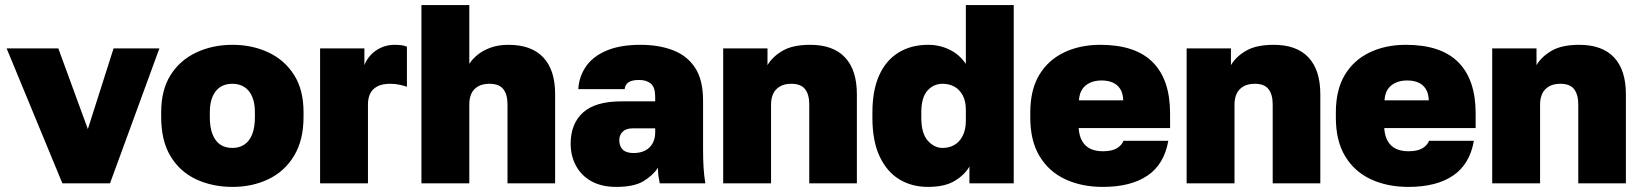

<svg xmlns="http://www.w3.org/2000/svg" viewBox="-20 -720 6443 754"><path d="M225 0 6 -530H209L325 -213L426 -530H606L412 0Z M893 14Q815 14 751 -15.5Q687 -45 650 -106Q613 -167 613 -260V-280Q613 -367 650 -425.5Q687 -484 751 -514Q815 -544 893 -544Q971 -544 1034.5 -514Q1098 -484 1135 -425.5Q1172 -367 1172 -280V-260Q1172 -170 1135 -108.5Q1098 -47 1034.5 -16.5Q971 14 893 14ZM893 -139Q920 -139 940 -152.5Q960 -166 970.5 -193Q981 -220 981 -260V-280Q981 -315 970.5 -340Q960 -365 940 -378Q920 -391 893 -391Q864 -391 844.5 -378Q825 -365 814.5 -340Q804 -315 804 -280V-260Q804 -220 814.5 -193Q825 -166 844.5 -152.5Q864 -139 893 -139Z M1237 0V-530H1411V-464Q1418 -484 1434.5 -502.5Q1451 -521 1475.5 -532.5Q1500 -544 1530 -544Q1544 -544 1556 -542.5Q1568 -541 1578 -537V-379Q1569 -383 1550.5 -387Q1532 -391 1513 -391Q1481 -391 1461.5 -380.5Q1442 -370 1433.5 -352Q1425 -334 1425 -310V0Z M1635 0V-700H1823V-469Q1834 -487 1854.5 -504Q1875 -521 1905.5 -532.5Q1936 -544 1977 -544Q2067 -544 2113.5 -494.5Q2160 -445 2160 -351V0H1973V-310Q1973 -349 1956.5 -370Q1940 -391 1902 -391Q1875 -391 1857 -380.5Q1839 -370 1831 -352Q1823 -334 1823 -310V0Z M2400 14Q2343 14 2303 -8Q2263 -30 2242 -69Q2221 -108 2221 -155Q2221 -234 2269.5 -278Q2318 -322 2421 -322H2553V-340Q2553 -377 2536 -391.5Q2519 -406 2490 -406Q2462 -406 2448.5 -397Q2435 -388 2433 -370H2251Q2254 -420 2281.5 -459.5Q2309 -499 2362.5 -521.5Q2416 -544 2495 -544Q2568 -544 2623.5 -522.5Q2679 -501 2710 -453.5Q2741 -406 2741 -325V-135Q2741 -93 2743 -61.5Q2745 -30 2750 0H2571Q2568 -14 2566 -27Q2564 -40 2564 -61Q2543 -30 2506 -8Q2469 14 2400 14ZM2468 -119Q2494 -119 2513 -128.5Q2532 -138 2542.5 -156.5Q2553 -175 2553 -200V-216H2465Q2439 -216 2425.5 -203Q2412 -190 2412 -170Q2412 -146 2425.5 -132.5Q2439 -119 2468 -119Z M2820 0V-530H2994V-464Q3013 -497 3053 -520.5Q3093 -544 3162 -544Q3252 -544 3298.5 -494.5Q3345 -445 3345 -350V0H3158V-310Q3158 -349 3141.5 -370Q3125 -391 3088 -391Q3060 -391 3042 -380Q3024 -369 3016 -351Q3008 -333 3008 -310V0Z M3624 14Q3561 14 3512 -15.5Q3463 -45 3434.5 -105.5Q3406 -166 3406 -258V-278Q3406 -365 3432.5 -424Q3459 -483 3508.5 -513.5Q3558 -544 3625 -544Q3670 -544 3709 -525Q3748 -506 3773 -469V-700H3961V0H3787V-66Q3768 -33 3729 -9.5Q3690 14 3624 14ZM3682 -139Q3707 -139 3727.5 -150.5Q3748 -162 3760.5 -186.5Q3773 -211 3773 -247V-288Q3773 -323 3760.5 -346Q3748 -369 3727.5 -380Q3707 -391 3682 -391Q3646 -391 3622 -364Q3598 -337 3598 -278V-258Q3598 -196 3623.5 -167.5Q3649 -139 3682 -139Z M4311 14Q4228 14 4163.5 -16Q4099 -46 4062.5 -106.5Q4026 -167 4026 -258V-278Q4026 -367 4061 -425.5Q4096 -484 4158.5 -514Q4221 -544 4301 -544Q4439 -544 4507 -475.5Q4575 -407 4575 -275V-217H4216Q4218 -186 4230 -165.5Q4242 -145 4262.5 -135.5Q4283 -126 4311 -126Q4346 -126 4365.5 -137.5Q4385 -149 4392 -167H4568Q4552 -75 4486.5 -30.5Q4421 14 4311 14ZM4306 -404Q4280 -404 4260.5 -395Q4241 -386 4230 -369.5Q4219 -353 4217 -326H4391Q4390 -354 4379 -371Q4368 -388 4349.5 -396Q4331 -404 4306 -404Z M4640 0V-530H4814V-464Q4833 -497 4873 -520.5Q4913 -544 4982 -544Q5072 -544 5118.5 -494.5Q5165 -445 5165 -350V0H4978V-310Q4978 -349 4961.5 -370Q4945 -391 4908 -391Q4880 -391 4862 -380Q4844 -369 4836 -351Q4828 -333 4828 -310V0Z M5511 14Q5428 14 5363.5 -16Q5299 -46 5262.5 -106.5Q5226 -167 5226 -258V-278Q5226 -367 5261 -425.5Q5296 -484 5358.5 -514Q5421 -544 5501 -544Q5639 -544 5707 -475.5Q5775 -407 5775 -275V-217H5416Q5418 -186 5430 -165.5Q5442 -145 5462.5 -135.5Q5483 -126 5511 -126Q5546 -126 5565.5 -137.5Q5585 -149 5592 -167H5768Q5752 -75 5686.5 -30.5Q5621 14 5511 14ZM5506 -404Q5480 -404 5460.5 -395Q5441 -386 5430 -369.5Q5419 -353 5417 -326H5591Q5590 -354 5579 -371Q5568 -388 5549.5 -396Q5531 -404 5506 -404Z M5840 0V-530H6014V-464Q6033 -497 6073 -520.5Q6113 -544 6182 -544Q6272 -544 6318.5 -494.5Q6365 -445 6365 -350V0H6178V-310Q6178 -349 6161.5 -370Q6145 -391 6108 -391Q6080 -391 6062 -380Q6044 -369 6036 -351Q6028 -333 6028 -310V0Z"/></svg>

Font: Golos Text ExtraBold
Style: Regular
Weight: 800
Designer: A.Korolkova, Vitaly Kuzmin
Foundry: ParaType Ltd
Version: Version 2.004